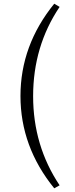

<svg xmlns="http://www.w3.org/2000/svg" viewBox="-20 -788 405 1030"><path d="M299.8 206.1 271 222.2Q89.8 -1 89.8 -272.9Q89.8 -544.9 271 -768.1L299.8 -751Q157.7 -540 157.7 -272Q157.7 -6.3 299.8 206.1Z"/></svg>

Font: I.MingCP
Style: Regular
Weight: 400
Designer: I.Font Project
Version: Version 8.000; Sep 06, 2022